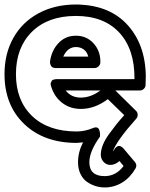

<svg xmlns="http://www.w3.org/2000/svg" viewBox="-32 -596 661 844"><path d="M-12.2 -270Q-12.2 -359.9 26.6 -429.2Q65.4 -498.5 136.5 -537.1Q207.5 -575.7 299.8 -576.2Q318.4 -576.2 327.1 -575.2Q466.3 -566.9 541.7 -470.9Q617.2 -375 607.9 -222.2Q607.4 -211.9 599.9 -205.1Q592.3 -198.2 583 -198.2H475.1L565.9 -108.9Q573.2 -101.6 573.2 -91.3Q573.2 -81.1 566.9 -74.2Q480.5 22.5 463.9 69.8Q464.8 68.4 466.6 66.7Q468.3 64.9 469.2 63.5Q470.2 62 471.2 60.1Q471.7 58.6 473.4 56.4Q475.1 54.2 479 50.8Q482.9 47.4 487.3 45.9Q491.7 44.4 498.3 47.1Q504.9 49.8 511.2 57.1L561 116.2Q571.8 128.4 564 144Q541 184.1 505.6 206.1Q470.2 228 428.2 228Q409.2 228 389.9 222.4Q370.6 216.8 352.3 204.8Q334 192.9 322.5 170.2Q311 147.5 311 117.2Q311 72.8 333 29.8Q308.6 32.2 305.2 32.2Q161.1 32.2 74.5 -50.8Q-12.2 -133.8 -12.2 -270ZM38.1 -270Q38.1 -154.3 108.9 -86.2Q179.7 -18.1 305.2 -18.1Q341.3 -18.1 377 -33.2Q387.7 -37.6 394.3 -35.4Q400.9 -33.2 403.6 -26.6Q406.2 -20 407.2 -13.2Q408.2 -6.3 407.7 -1L407.2 4.9Q360.8 69.8 360.8 117.2Q360.8 178.2 428.2 178.2Q478 178.2 511.2 133.8L493.2 111.8Q474.1 128.9 453.1 128.9Q435.1 128.9 423.1 115.5Q411.1 102.1 411.1 84Q411.1 64 420.2 41Q429.2 18.1 448.5 -8.3Q467.8 -34.7 479.5 -49.3Q491.2 -64 514.2 -89.8L441.9 -160.2Q385.3 -117.2 323.2 -117.2Q276.4 -117.2 241.7 -143.6Q207 -169.9 192.9 -215.8Q189 -225.6 191.4 -231.9Q193.8 -238.3 196 -241.5Q198.2 -244.6 203.9 -246.1Q209.5 -247.6 211.7 -247.8Q213.9 -248 216.3 -248H216.8H559.1Q560.5 -379.4 492.2 -452.9Q423.8 -526.4 299.8 -525.9Q178.2 -525.4 108.2 -456.1Q38.1 -386.7 38.1 -270ZM188 -326.2Q194.8 -374.5 225.3 -406.7Q255.9 -439 301.8 -439Q349.1 -439 379.6 -405Q410.2 -371.1 409.2 -321.8Q409.2 -312.5 401.6 -304.7Q394 -296.9 383.8 -296.9H212.9Q197.8 -296.9 192.4 -306.4Q187 -315.9 188 -326.2ZM246.1 -347.2H356Q351.1 -367.2 336.7 -378.2Q322.3 -389.2 301.8 -389.2Q265.1 -389.2 246.1 -347.2ZM256.8 -198.2Q280.8 -167 323.2 -167Q367.2 -167 409.2 -198.2Z"/></svg>

Font: Trueno ExtraBold Outline
Style: Regular
Weight: 800
Width: 6
Designer: Julieta Ulanovsky
Foundry: Julieta Ulanovsky
Version: Version 3.001b | FøM Fix